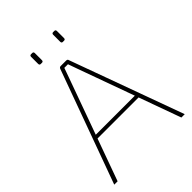

<svg xmlns="http://www.w3.org/2000/svg" viewBox="-243 -972 1088 1088"><g transform="rotate(-45 301.5 -428.0)"><path d="M323 -690Q328 -690 331.5 -688Q335 -686 336 -681L584 0H557L336 -612Q331 -626 326 -640Q321 -654 316 -668H287Q282 -654 277 -640Q272 -626 267 -612L46 0H19L267 -681Q269 -686 272.5 -688Q276 -690 280 -690ZM476 -274V-252H126V-274ZM395 -856Q405 -856 405 -845V-789Q405 -778 395 -778H385Q375 -778 375 -789V-845Q375 -856 385 -856ZM218 -856Q228 -856 228 -845V-789Q228 -778 218 -778H208Q198 -778 198 -789V-845Q198 -856 208 -856Z"/></g></svg>

Font: Exo 2 Thin
Style: Regular
Weight: 250
Designer: Natanael Gama
Foundry: Natanael Gama
Version: Version 2.010